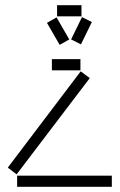

<svg xmlns="http://www.w3.org/2000/svg" viewBox="-20 -720 461 740"><path d="M294 -700H200V-657H294ZM334 -635 296 -654 254 -568 292 -549ZM247 -568 198 -653 161 -632 210 -547ZM290 -492H180V-449H290ZM326 -419 291 -445 10 -74 44 -48ZM411 -43H46V0H411Z"/></svg>

Font: Anthony
Style: Regular
Weight: 400
Designer: Sun Young Oh
Foundry: Velvetyne Type Foundry
Version: Version 1.000;hotconv 1.0.109;makeotfexe 2.5.65596